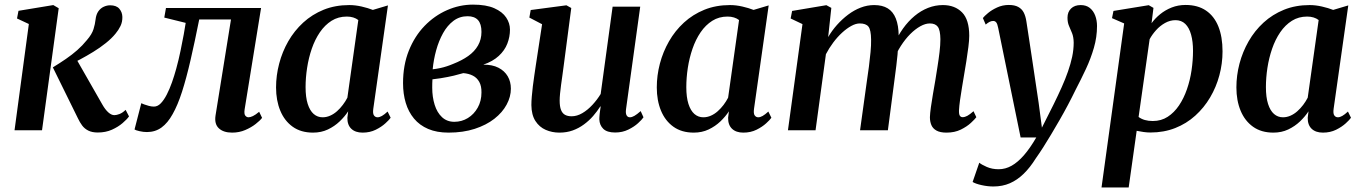

<svg xmlns="http://www.w3.org/2000/svg" viewBox="-20 -578 6042 852"><path d="M44.5 0 108 -471.5 55.5 -496 62 -530 216.5 -555.5 240.5 -541.5 166.5 0ZM414 10Q388.5 10 371.8 1.5Q355 -7 344.5 -21.2Q334 -35.5 326 -52.5L214.5 -279Q245.5 -298 272.5 -316.5Q299.5 -335 322.8 -355.5Q346 -376 365.5 -400Q388 -426 395 -448.8Q402 -471.5 404 -491Q406.5 -513.5 416.2 -527.5Q426 -541.5 440.2 -548Q454.5 -554.5 468.5 -554.5Q496.5 -554.5 509.5 -539.2Q522.5 -524 523 -503Q523.5 -481 514.8 -462.8Q506 -444.5 492.5 -428.5Q475.5 -407.5 449.5 -386.8Q423.5 -366 393.8 -347.8Q364 -329.5 335.8 -314.5Q307.5 -299.5 286.5 -290L310.5 -330.5L434.5 -113.5Q447 -91.5 460.8 -79.2Q474.5 -67 487.5 -67Q497 -67 510.2 -72Q523.5 -77 537.5 -90.5L552.5 -61.5Q543.5 -48.5 524 -31.8Q504.5 -15 476.8 -2.5Q449 10 414 10Z M1065.5 -92.5Q1062.5 -71.5 1068.8 -64.5Q1075 -57.5 1082.5 -57.5Q1091 -57.5 1102.5 -63Q1114 -68.5 1130 -82L1143 -55Q1134 -43 1114.5 -27.8Q1095 -12.5 1068.2 -1Q1041.5 10.5 1010 10.5Q971.5 10.5 951 -8.8Q930.5 -28 936.5 -66L1005 -491.5H864Q844 -391.5 825.5 -311.2Q807 -231 787.8 -171Q768.5 -111 746 -71.5Q724.5 -32.5 696.8 -12.2Q669 8 632 8Q616 8 598.8 4Q581.5 0 577 -3.5L607 -120Q611 -118 620.2 -114.5Q629.5 -111 641 -108Q652.5 -105 663 -105Q679.5 -105 693.5 -119.5Q707.5 -134 720 -158.2Q732.5 -182.5 743 -212.2Q753.5 -242 762 -273Q773 -313 781.2 -353Q789.5 -393 795.5 -425.8Q801.5 -458.5 804 -476.5L709 -500L716.5 -542.5H1138.5Z M1636.5 -95.5Q1633.5 -74 1639.5 -65.8Q1645.5 -57.5 1655.5 -57.5Q1664 -57.5 1674.8 -63.5Q1685.5 -69.5 1700 -83L1713.5 -55.5Q1707.5 -46.5 1690.2 -30.8Q1673 -15 1647.2 -2.2Q1621.5 10.5 1589 10.5Q1557 10.5 1539 -6.5Q1521 -23.5 1521.5 -55.5L1525 -84Q1510 -61 1487.2 -39.2Q1464.5 -17.5 1435 -3.5Q1405.5 10.5 1369 10.5Q1315.5 10.5 1279 -15.5Q1242.5 -41.5 1223.8 -86.8Q1205 -132 1205 -190Q1205 -243 1218.8 -295.5Q1232.5 -348 1259.2 -394.8Q1286 -441.5 1325.5 -477.8Q1365 -514 1416.2 -534.8Q1467.5 -555.5 1530 -555.5Q1556.5 -555.5 1584.8 -549Q1613 -542.5 1634.5 -534L1701.5 -554ZM1570 -489Q1560.5 -496.5 1547.5 -500.5Q1534.5 -504.5 1519 -504.5Q1481 -504.5 1451.2 -485.8Q1421.5 -467 1399.5 -434.8Q1377.5 -402.5 1363.5 -361.8Q1349.5 -321 1342.8 -277Q1336 -233 1336 -191.5Q1336 -146.5 1345.5 -116.8Q1355 -87 1372 -72.2Q1389 -57.5 1411.5 -57.5Q1429 -57.5 1445.2 -64.8Q1461.5 -72 1475.5 -84.5Q1489.5 -97 1501.2 -112.5Q1513 -128 1521.5 -144.5Z M1970.5 10.5Q1918 10.5 1880 -5.8Q1842 -22 1817.2 -51.8Q1792.5 -81.5 1780.5 -121.5Q1768.5 -161.5 1768.5 -209Q1768.5 -289 1794.2 -353.2Q1820 -417.5 1864 -463Q1908 -508.5 1963.8 -533Q2019.5 -557.5 2079 -557.5Q2137.5 -557.5 2173.5 -541.5Q2209.5 -525.5 2226.2 -500.2Q2243 -475 2243 -446.5Q2243 -414.5 2231.2 -384.2Q2219.5 -354 2193.2 -329.8Q2167 -305.5 2124.5 -291Q2164.5 -291.5 2191.8 -277.5Q2219 -263.5 2233 -239.5Q2247 -215.5 2247 -184.5Q2247 -148.5 2228.2 -113.8Q2209.5 -79 2173.8 -51Q2138 -23 2086.5 -6.2Q2035 10.5 1970.5 10.5ZM1996 -37.5Q2029 -37.5 2056.2 -54.2Q2083.5 -71 2100 -100.5Q2116.5 -130 2116.5 -167.5Q2117 -196 2106.8 -214.5Q2096.5 -233 2078.5 -242.2Q2060.5 -251.5 2036 -253.5Q2028 -251.5 2017 -248.5Q2006 -245.5 1993.5 -242.2Q1981 -239 1967 -236.5Q1952 -233.5 1935 -230.8Q1918 -228 1899 -226Q1898.5 -217.5 1898.2 -208Q1898 -198.5 1898 -189Q1898 -147.5 1908.8 -113Q1919.5 -78.5 1941.5 -58Q1963.5 -37.5 1996 -37.5ZM1900 -270.5Q1917.5 -272.5 1932.8 -275.8Q1948 -279 1962.5 -283.8Q1977 -288.5 1991 -294.5Q2029.5 -309.5 2057.8 -329.5Q2086 -349.5 2101.2 -376.2Q2116.5 -403 2116.5 -436.5Q2116.5 -472 2101 -489Q2085.5 -506 2055 -506Q2019.5 -506 1992.2 -485.5Q1965 -465 1946 -430.8Q1927 -396.5 1915.5 -354.8Q1904 -313 1900 -270.5Z M2462.5 10.5Q2429.5 10.5 2401.5 -1.8Q2373.5 -14 2356 -41Q2338.5 -68 2338 -111.5Q2338 -128 2339.8 -149.5Q2341.5 -171 2344.5 -195.2Q2347.5 -219.5 2351 -243Q2354.5 -266.5 2357.5 -287L2385.5 -470.5L2329 -500L2335 -533.5L2493.5 -554.5L2515 -542.5L2481.5 -287Q2479 -266.5 2475.8 -244.5Q2472.5 -222.5 2469.8 -201.5Q2467 -180.5 2465.2 -162.5Q2463.5 -144.5 2463.5 -132Q2463.5 -105.5 2469.5 -90.2Q2475.5 -75 2487.2 -68.5Q2499 -62 2516.5 -62Q2540.5 -62 2564.2 -76Q2588 -90 2609 -112.8Q2630 -135.5 2645.5 -161L2698.5 -548.5H2821L2758 -93.5Q2755.5 -75 2760.5 -66.2Q2765.5 -57.5 2775 -57.5Q2784 -57.5 2795 -63.8Q2806 -70 2823 -85L2835.5 -57.5Q2829 -47.5 2811.5 -31.5Q2794 -15.5 2768 -2.8Q2742 10 2709.5 10Q2674 10 2657.2 -6.2Q2640.5 -22.5 2639.5 -48.5Q2639.5 -51.5 2639.8 -58Q2640 -64.5 2641 -72.8Q2642 -81 2643.2 -89.5Q2644.5 -98 2645.5 -105L2644 -106Q2630 -84 2612 -63.2Q2594 -42.5 2571.2 -25.8Q2548.5 -9 2521.5 0.8Q2494.5 10.5 2462.5 10.5Z M3326 -95.5Q3323 -74 3329 -65.8Q3335 -57.5 3345 -57.5Q3353.5 -57.5 3364.2 -63.5Q3375 -69.5 3389.5 -83L3403 -55.5Q3397 -46.5 3379.8 -30.8Q3362.5 -15 3336.8 -2.2Q3311 10.5 3278.5 10.5Q3246.5 10.5 3228.5 -6.5Q3210.5 -23.5 3211 -55.5L3214.5 -84Q3199.5 -61 3176.8 -39.2Q3154 -17.5 3124.5 -3.5Q3095 10.5 3058.5 10.5Q3005 10.5 2968.5 -15.5Q2932 -41.5 2913.2 -86.8Q2894.5 -132 2894.5 -190Q2894.5 -243 2908.2 -295.5Q2922 -348 2948.8 -394.8Q2975.5 -441.5 3015 -477.8Q3054.5 -514 3105.8 -534.8Q3157 -555.5 3219.5 -555.5Q3246 -555.5 3274.2 -549Q3302.5 -542.5 3324 -534L3391 -554ZM3259.5 -489Q3250 -496.5 3237 -500.5Q3224 -504.5 3208.5 -504.5Q3170.5 -504.5 3140.8 -485.8Q3111 -467 3089 -434.8Q3067 -402.5 3053 -361.8Q3039 -321 3032.2 -277Q3025.5 -233 3025.5 -191.5Q3025.5 -146.5 3035 -116.8Q3044.5 -87 3061.5 -72.2Q3078.5 -57.5 3101 -57.5Q3118.5 -57.5 3134.8 -64.8Q3151 -72 3165 -84.5Q3179 -97 3190.8 -112.5Q3202.5 -128 3211 -144.5Z M3669 -543 3655 -413.5Q3671.5 -442 3694.2 -467.5Q3717 -493 3743.5 -513Q3770 -533 3799.2 -544.2Q3828.5 -555.5 3859 -555.5Q3895.5 -555.5 3919.2 -541Q3943 -526.5 3955.2 -496Q3967.5 -465.5 3968 -417.5Q3968 -410.5 3967.5 -401.8Q3967 -393 3966 -383.5Q3965 -374 3963.5 -364L3947 -379Q3964 -419 3987.2 -451.5Q4010.5 -484 4038.5 -507.2Q4066.5 -530.5 4098.2 -543Q4130 -555.5 4164 -555.5Q4217 -555.5 4249 -523.2Q4281 -491 4281 -419Q4281 -399.5 4277.2 -369.5Q4273.5 -339.5 4268.2 -306.5Q4263 -273.5 4258 -245Q4253.5 -218.5 4248.8 -189.8Q4244 -161 4240.2 -134.2Q4236.5 -107.5 4235.5 -88Q4235 -70.5 4239.5 -64.2Q4244 -58 4251.5 -58Q4261.5 -58 4272.5 -64Q4283.5 -70 4300 -84.5L4312.5 -58Q4306 -49 4288.5 -32.8Q4271 -16.5 4243.8 -3Q4216.5 10.5 4180 10.5Q4152 10.5 4135.8 1.5Q4119.5 -7.5 4113 -23Q4106.5 -38.5 4106.5 -58Q4107 -75 4110.8 -102.2Q4114.5 -129.5 4120 -160.8Q4125.5 -192 4130.5 -221.5Q4135 -250 4140.2 -282.8Q4145.5 -315.5 4149.2 -347Q4153 -378.5 4153 -404Q4152.5 -444.5 4141.5 -459.2Q4130.5 -474 4106 -474Q4086.5 -474 4064 -461.5Q4041.5 -449 4019.2 -426.8Q3997 -404.5 3977.5 -374.2Q3958 -344 3945 -308L3966 -381.5Q3965 -360 3962.8 -335.8Q3960.5 -311.5 3957.5 -287.2Q3954.5 -263 3951.5 -240.5L3920 0H3796.5L3827 -220Q3831.5 -249.5 3835.8 -282.2Q3840 -315 3843 -346.5Q3846 -378 3845.5 -402.5Q3845 -445.5 3833.8 -459.8Q3822.5 -474 3795 -474Q3778 -474 3757.8 -463Q3737.5 -452 3716.8 -433Q3696 -414 3677.5 -389.2Q3659 -364.5 3645 -337.5L3599 0H3476.5L3541 -471L3488.5 -496L3495 -529.5L3647 -555Z M4409.5 -454Q4406 -472 4400.8 -478.5Q4395.5 -485 4387.5 -485Q4379 -485 4371.2 -481Q4363.5 -477 4354 -469L4341.5 -498Q4348 -506.5 4364.5 -520.2Q4381 -534 4405 -545Q4429 -556 4456.5 -556Q4482.5 -556 4498.5 -547.2Q4514.5 -538.5 4522.8 -522.5Q4531 -506.5 4534.5 -483.5Q4541 -440.5 4548 -395.2Q4555 -350 4561.8 -303.8Q4568.5 -257.5 4575.5 -211.8Q4582.5 -166 4589 -121.5L4603.5 -11.5L4655.5 -115Q4675 -154.5 4691.2 -190.8Q4707.5 -227 4719.2 -260.8Q4731 -294.5 4737.8 -326.2Q4744.5 -358 4744.5 -389Q4744 -414.5 4737.2 -431Q4730.5 -447.5 4723.8 -462.8Q4717 -478 4717 -499.5Q4717 -525 4732.8 -540.2Q4748.5 -555.5 4775.5 -555.5Q4800 -555.5 4816 -542.8Q4832 -530 4840 -508.8Q4848 -487.5 4848 -462.5Q4848 -413.5 4834.2 -366Q4820.5 -318.5 4798.8 -272Q4777 -225.5 4753 -179.5Q4737 -146.5 4719 -112.5Q4701 -78.5 4682 -45.5Q4663 -12.5 4644.5 18.5Q4626 49.5 4608.8 76.5Q4591.5 103.5 4576.5 124.5Q4551 165.5 4522.5 193.2Q4494 221 4461.2 235.2Q4428.5 249.5 4388 249.5Q4362.5 249.5 4335.8 243.5Q4309 237.5 4296 229.5L4325.5 144Q4335.5 152.5 4359 162.8Q4382.5 173 4411.5 173Q4441.5 173 4469 157.5Q4496.5 142 4523.8 110.8Q4551 79.5 4578.5 32H4509Z M4868 254 4968.5 -474 4914.5 -497.5 4921 -529.5 5077.5 -555 5098.5 -543 5090 -475Q5105.5 -496.5 5128.2 -515Q5151 -533.5 5179.5 -544.8Q5208 -556 5241 -556Q5295 -556 5331.5 -531.2Q5368 -506.5 5386.5 -460.5Q5405 -414.5 5405 -350Q5405 -296 5391 -243.8Q5377 -191.5 5350 -145.8Q5323 -100 5284 -64.8Q5245 -29.5 5195 -9.8Q5145 10 5085 10Q5070.5 10 5054.8 7.8Q5039 5.5 5024 2.5L4988.5 254ZM5032.5 -59Q5044.5 -50 5060.2 -45.5Q5076 -41 5095.5 -41Q5133 -41 5161.8 -59.8Q5190.5 -78.5 5211.8 -110Q5233 -141.5 5247 -181.8Q5261 -222 5267.5 -266.2Q5274 -310.5 5274 -352.5Q5274 -393.5 5265.5 -424.2Q5257 -455 5239.8 -471.8Q5222.5 -488.5 5196.5 -488.5Q5172 -488.5 5149.8 -476Q5127.5 -463.5 5110 -444Q5092.5 -424.5 5081.5 -404Z M5898 -95.5Q5895 -74 5901 -65.8Q5907 -57.5 5917 -57.5Q5925.5 -57.5 5936.2 -63.5Q5947 -69.5 5961.5 -83L5975 -55.5Q5969 -46.5 5951.8 -30.8Q5934.5 -15 5908.8 -2.2Q5883 10.5 5850.5 10.5Q5818.5 10.5 5800.5 -6.5Q5782.5 -23.5 5783 -55.5L5786.5 -84Q5771.5 -61 5748.8 -39.2Q5726 -17.5 5696.5 -3.5Q5667 10.5 5630.5 10.5Q5577 10.5 5540.5 -15.5Q5504 -41.5 5485.2 -86.8Q5466.5 -132 5466.5 -190Q5466.5 -243 5480.2 -295.5Q5494 -348 5520.8 -394.8Q5547.5 -441.5 5587 -477.8Q5626.5 -514 5677.8 -534.8Q5729 -555.5 5791.5 -555.5Q5818 -555.5 5846.2 -549Q5874.5 -542.5 5896 -534L5963 -554ZM5831.5 -489Q5822 -496.5 5809 -500.5Q5796 -504.5 5780.5 -504.5Q5742.5 -504.5 5712.8 -485.8Q5683 -467 5661 -434.8Q5639 -402.5 5625 -361.8Q5611 -321 5604.2 -277Q5597.5 -233 5597.5 -191.5Q5597.5 -146.5 5607 -116.8Q5616.5 -87 5633.5 -72.2Q5650.5 -57.5 5673 -57.5Q5690.5 -57.5 5706.8 -64.8Q5723 -72 5737 -84.5Q5751 -97 5762.8 -112.5Q5774.5 -128 5783 -144.5Z"/></svg>

Font: Merriweather 48pt SemiBold
Style: Italic
Weight: 600
Italic angle: -7.8°
Designer: Eben Sorkin
Foundry: Eben Sorkin
Version: Version 2.101